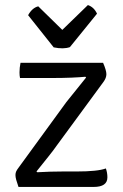

<svg xmlns="http://www.w3.org/2000/svg" viewBox="-20 -738 484 758"><path d="M54 -77 242 -335 320 -432 317 -435Q297 -433 262.5 -431.5Q228 -430 179 -430H59Q57 -440 57 -452Q57 -461 58 -471Q59 -481 61 -490H387Q400 -460 400 -445Q400 -430 388 -414L203 -162Q192 -146 172 -121Q152 -96 124 -61L127 -58Q179 -61 227 -61H282Q366 -61 398 -73Q404 -56 404 -38Q404 0 350 0H53Q47 -17 44 -28Q41 -39 41 -47Q41 -55 44 -61.5Q47 -68 54 -77ZM131 -713 226 -620 327 -718Q351 -710 363 -684L256 -552Q231 -543 192 -551L91 -678Q107 -707 131 -713Z"/></svg>

Font: Signika
Style: Light
Weight: 300
Designer: Anna Giedrys
Foundry: Anna Giedrys
Version: Version 1.001